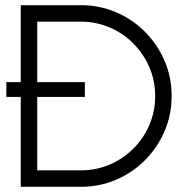

<svg xmlns="http://www.w3.org/2000/svg" viewBox="-20 -720 712 740"><path d="M60 0V-700H291.5Q364 -700 427.5 -672.8Q491 -645.5 539 -597.2Q587 -549 614.2 -485.8Q641.5 -422.5 641.5 -350Q641.5 -277.5 614.2 -214.2Q587 -151 539 -102.8Q491 -54.5 427.5 -27.2Q364 0 291.5 0ZM123.5 -63.5H291.5Q351 -63.5 402.8 -85.8Q454.5 -108 494 -147.2Q533.5 -186.5 555.8 -238.5Q578 -290.5 578 -350Q578 -409.5 555.5 -461.2Q533 -513 493.8 -552.5Q454.5 -592 402.5 -614.2Q350.5 -636.5 291.5 -636.5H123.5ZM4.5 -346.5V-403.5H307V-346.5Z"/></svg>

Font: Urbanist Light
Style: Regular
Weight: 300
Designer: Corey Hu
Foundry: Corey Hu
Version: Version 1.330; ttfautohint (v1.8.4.7-5d5b)